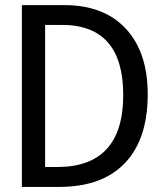

<svg xmlns="http://www.w3.org/2000/svg" viewBox="-20 -734 640 754"><path d="M65.9 0V-713.9H232.9Q387.7 -713.9 473.9 -621.6Q560.1 -529.3 560.1 -363.8Q560.1 -187.5 470.7 -93.8Q381.3 0 212.9 0ZM157.2 -636.2V-78.1H204.1Q463.9 -78.1 463.9 -360.8Q463.9 -636.2 223.1 -636.2Z"/></svg>

Font: TypoPRO Noto Mono
Style: Regular
Weight: 400
Designer: Monotype Design Team
Foundry: Monotype Imaging Inc.
Version: Version 1.00